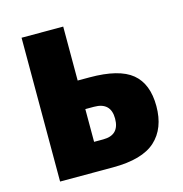

<svg xmlns="http://www.w3.org/2000/svg" viewBox="-87 -629 673 708"><g transform="rotate(-15 249.5 -274.5)"><path d="M216 -343V-549H57V0H259Q371 0 421.5 -46Q472 -92 472 -177Q472 -262 423 -302.5Q374 -343 261 -343ZM313 -172Q313 -109 251 -109H216V-234H249Q313 -234 313 -172Z"/></g></svg>

Font: Noto Sans Display SemiCondensed Extra
Style: Regular
Weight: 800
Width: 4
Designer: Monotype Design Team
Foundry: Monotype Imaging Inc.
Version: Version 1.900